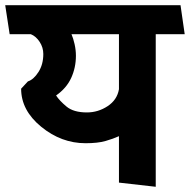

<svg xmlns="http://www.w3.org/2000/svg" viewBox="-31 -700 728 736"><path d="M425 0V-178Q403 -168 373.5 -159.5Q344 -151 297 -151Q204 -151 127 -214Q50 -277 50 -360L76 -388Q98 -395 116.5 -424Q135 -453 135 -493Q135 -518 121 -539.5Q107 -561 87 -569H6L-11 -680H661L677 -569H566V16ZM184 -334Q197 -314 224 -291.5Q251 -269 302 -269Q345 -269 381.5 -293Q418 -317 425 -358V-569H243Q250 -553 255 -530.5Q260 -508 260 -486Q260 -441 242 -401.5Q224 -362 184 -334Z"/></svg>

Font: Palanquin
Style: Bold
Weight: 700
Designer: Pria Ravichandran
Version: Version 1.0.4